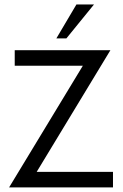

<svg xmlns="http://www.w3.org/2000/svg" viewBox="-20 -813 533 833"><path d="M387.7 -793.5 268.1 -646.5H224.6L311.5 -793.5ZM139.2 -67.4H470.2V0H19.5L339.4 -527.8H43.9V-595.2H459Z"/></svg>

Font: Now
Style: Regular
Weight: 400
Designer: Alfredo Marco Pradil
Foundry: Alfredo Marco Pradil
Version: Version 1.200;hotconv 1.0.109;makeotfexe 2.5.65596